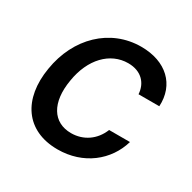

<svg xmlns="http://www.w3.org/2000/svg" viewBox="-130 -685 829 827"><g transform="rotate(30 284.0 -271.0)"><path d="M254.3 11C382.8 11 478.3 -66.4 509.2 -172.6H405.5C382.1 -113.6 330.6 -78.8 269.9 -78.8C179.7 -78.8 133.9 -153.8 154.1 -272.7C172.6 -389.6 244.3 -463.1 333.5 -463.1C400.9 -463.1 435.4 -420.5 438.2 -369.3H541.5C547.9 -479.4 470.9 -552.6 346.9 -552.6C192.8 -552.6 73.5 -436.8 46.9 -270.2C19.2 -105.8 95.9 11 254.3 11Z"/></g></svg>

Font: Margiela Sans Medium
Style: Italic
Weight: 500
Italic angle: -9.39999°
Designer: Stefan Endress, Andreas Faust
Version: Version 1.100;FEAKit 1.0